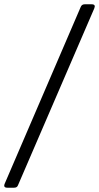

<svg xmlns="http://www.w3.org/2000/svg" viewBox="-28 -776 462 894"><path d="M6 98Q-14 98 -6 79L348 -744Q353 -756 366 -756H399Q419 -756 411 -737L56 86Q52 98 38 98Z"/></svg>

Font: Pitagon Sans
Style: Regular
Weight: 400
Designer: Travis Tran
Foundry: Pitagon
Version: Version 1.001; ttfautohint (v1.8.4.7-5d5b);gftools[0.9.26]